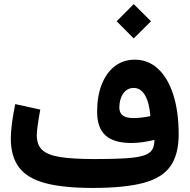

<svg xmlns="http://www.w3.org/2000/svg" viewBox="-20 -925 936 945"><path d="M554.2 -820.3 638.2 -904.8 723.1 -820.3 638.2 -735.8ZM740.2 -236.8Q678.7 -221.2 626.5 -221.2Q540.5 -221.2 499.3 -258.5Q458 -295.9 458 -374.5Q458 -452.6 481 -510.3Q503.9 -567.9 545.7 -599.6Q587.4 -631.3 643.6 -631.3Q709.5 -631.3 758.1 -586.2Q806.6 -541 833 -458.5Q859.4 -376 859.4 -263.7Q859.4 -165.5 819.3 -107.7Q779.3 -49.8 686.5 -24.9Q593.8 0 435.5 0Q290.5 0 201.9 -23.9Q113.3 -47.9 73.2 -101.6Q33.2 -155.3 33.2 -243.7Q33.2 -275.9 39.1 -320.1Q44.9 -364.3 55.2 -412.6L178.2 -385.7Q170.4 -342.8 165.8 -310.1Q161.1 -277.3 161.1 -258.8Q161.1 -213.4 186.8 -188Q212.4 -162.6 274.7 -152.3Q336.9 -142.1 446.8 -142.1Q540 -142.1 597.9 -145.8Q655.8 -149.4 686.8 -159.4Q717.8 -169.4 729 -188.2Q740.2 -207 740.2 -236.8ZM720.2 -353.5Q714.8 -420.4 693.6 -456.3Q672.4 -492.2 638.2 -492.2Q606 -492.2 586.7 -464.8Q567.4 -437.5 567.4 -395Q567.4 -343.8 636.2 -343.8Q673.8 -343.8 720.2 -353.5Z"/></svg>

Font: Estedad-FD Bold
Style: Regular
Weight: 700
Designer: Amin Abedi
Version: Version 7.3